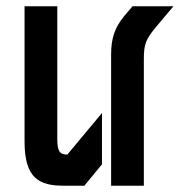

<svg xmlns="http://www.w3.org/2000/svg" viewBox="-20 -590 571 610"><path d="M194 -99C170 -99 162 -109 162 -148V-570H58V-140C58 -23 105 0 182 0H248L304 -68V-231ZM373 -537C345 -502 333 -469 333 -417V0H437V-402C437 -450 443 -465 477 -506L531 -570H401Z"/></svg>

Font: Tekex
Style: Regular
Weight: 400
Designer: NC Empire
Foundry: NC Empire
Version: Version 1.001;hotconv 1.0.109;makeotfexe 2.5.65596